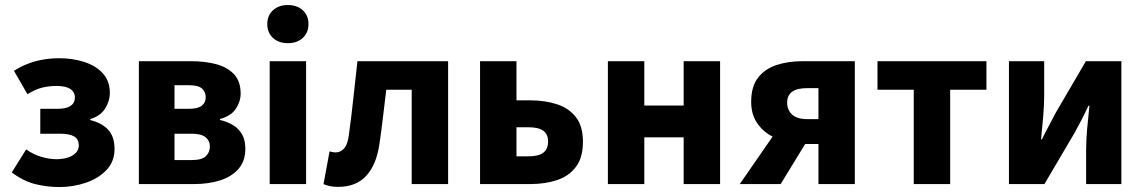

<svg xmlns="http://www.w3.org/2000/svg" viewBox="-20 -743 4611 775"><path d="M220 12Q170.4 12 122.9 0.3Q75.3 -11.4 27.5 -46.9L85.6 -139.9Q115.9 -118.7 148 -109.6Q180.1 -100.4 206.1 -100.4Q232.7 -100.4 253.4 -106.9Q274 -113.5 286 -125.9Q298.1 -138.3 298.1 -155.8Q298.1 -181.1 279.5 -192.2Q261 -203.3 221.6 -203.3H142.6V-303.8H212.7Q248 -303.8 265.1 -315.7Q282.3 -327.6 282.3 -349.5Q282.3 -372.2 263.3 -384.2Q244.3 -396.1 208.6 -396.1Q176.7 -396.1 148.3 -388.8Q119.9 -381.4 90.9 -362.6L36.4 -457.2Q77.2 -483.3 122.7 -495.7Q168.1 -508 218.4 -508Q272.2 -508 319.1 -493.3Q366 -478.5 394.7 -447.4Q423.4 -416.2 423.4 -366.9Q423.4 -336.2 404.8 -305.7Q386.1 -275.1 344.6 -262.2V-258.2Q390.7 -247.1 416.5 -219.5Q442.3 -191.8 442.3 -141.4Q442.3 -91.1 410.1 -57.1Q377.8 -23 326.8 -5.5Q275.7 12 220 12Z M540.6 0V-496H751.4Q807.5 -496 852.5 -484Q897.5 -472 924.5 -443.5Q951.4 -414.9 951.4 -365.1Q951.4 -333.6 932.1 -304.2Q912.7 -274.8 868.3 -262.7V-258.7Q899 -251.6 922 -237.1Q945 -222.6 957.7 -199.6Q970.3 -176.6 970.3 -143.1Q970.3 -92 942.1 -60.5Q914 -29 867.3 -14.5Q820.6 0 763.6 0ZM684.4 -303.8H742.6Q778.4 -303.8 794.4 -316.3Q810.3 -328.7 810.3 -349.8Q810.3 -372.6 795.1 -385.8Q779.8 -399 743.4 -399H684.4ZM684.4 -97H755.6Q795 -97 811.1 -112.7Q827.2 -128.3 827.2 -152.5Q827.2 -174.8 809.9 -189Q792.6 -203.3 753.8 -203.3H684.4Z M1068.6 0V-496H1215.5V0ZM1142 -568.7Q1105.1 -568.7 1082 -589.8Q1058.9 -610.9 1058.9 -645.9Q1058.9 -680.7 1082 -701.7Q1105.1 -722.7 1142 -722.7Q1179.1 -722.7 1202.1 -701.7Q1225.1 -680.7 1225.1 -645.9Q1225.1 -610.9 1202.1 -589.8Q1179.1 -568.7 1142 -568.7Z M1345 11.3Q1327.5 11.3 1313.5 8.6Q1299.5 5.8 1285.8 0.4L1310.2 -131.8Q1316.1 -130.8 1322.2 -129.3Q1328.4 -127.8 1335.2 -127.8Q1355.3 -127.8 1369.7 -144.6Q1384.1 -161.5 1388.6 -201.2Q1398.6 -274.3 1406.5 -348.3Q1414.5 -422.2 1422.8 -496.1H1788.8V0H1641.8V-380.8H1539.1Q1532.6 -326.9 1526 -270.9Q1519.5 -214.9 1511.3 -160.1Q1499 -77.4 1458 -33Q1416.9 11.3 1345 11.3Z M1917.7 0V-496.1H2064.7V-338H2120.4Q2180.5 -338 2228.8 -322Q2277 -306 2305 -269.7Q2333 -233.3 2333 -170.8Q2333 -107.5 2305 -69.9Q2277 -32.2 2228.8 -16.1Q2180.5 0 2120.4 0ZM2064.7 -112H2113.7Q2154 -112 2173.1 -126.8Q2192.3 -141.5 2192.3 -171.7Q2192.3 -201 2173.1 -215.1Q2154 -229.3 2113.7 -229.3H2064.7Z M2433.7 0V-496.1H2580.7V-317.1H2739.6V-496.1H2886.6V0H2739.6V-188.6H2580.7V0Z M3283.6 0V-161.7H3228Q3191.4 -161.7 3153.2 -171Q3114.9 -180.2 3083.2 -200.3Q3051.4 -220.4 3031.8 -253Q3012.1 -285.7 3012.1 -332Q3012.1 -393.9 3040 -429.6Q3067.9 -465.4 3114.8 -480.7Q3161.8 -496 3218.9 -496H3430.5V0ZM3237.2 -262.2H3283.6V-387.2H3237.2Q3197.6 -387.2 3177.4 -372.7Q3157.3 -358.1 3157.3 -328.7Q3157.3 -298.9 3177.4 -280.6Q3197.6 -262.2 3237.2 -262.2ZM2966 0 3130.4 -237.6 3251.6 -196.9 3131.1 0Z M3668.3 0V-380.8H3522V-496.1H3961.7V-380.8H3815.3V0Z M4052.6 0V-496H4194.8V-358.4Q4194.8 -320.1 4191 -274.7Q4187.2 -229.3 4182.2 -180.3H4185.6Q4197.9 -206 4214.3 -236.3Q4230.6 -266.7 4241.9 -288.7L4363.1 -496H4506.4V0H4364.1V-138.1Q4364.1 -175.5 4368 -220.9Q4371.9 -266.2 4377.4 -316.2H4373.4Q4361.5 -290.2 4345.7 -259.5Q4329.9 -228.8 4317.6 -206.9L4195.8 0Z"/></svg>

Font: Source Sans 3 Variable
Style: Regular
Weight: 200
Designer: Paul D. Hunt
Foundry: Adobe Systems Incorporated
Version: Version 3.026